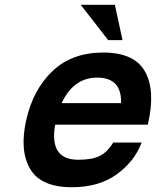

<svg xmlns="http://www.w3.org/2000/svg" viewBox="-20 -760 653 804"><path d="M387 -435Q288 -435 238 -328H487Q490 -435 387 -435ZM281 24Q151 24 106 -53Q61 -130 90 -258Q119 -386 200.5 -463Q282 -540 412 -540Q543 -540 587.5 -460Q632 -380 599 -238H211Q185 -91 308 -91Q364 -91 396.5 -106.5Q429 -122 454 -163H573Q544 -85 469.5 -30.5Q395 24 281 24ZM461 -740 493 -592H433L318 -740Z"/></svg>

Font: Miedinger
Style: Bold-Italic
Weight: 700
Italic angle: -13°
Version: Version 001.000